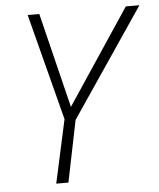

<svg xmlns="http://www.w3.org/2000/svg" viewBox="-52 -759 667 804"><g transform="rotate(-5 282.0 -357.0)"><path d="M241.2 -314.9 506.8 -713.9H564L255.9 -258.8L203.1 0H151.9L210 -266.1L94.2 -713.9H143.1Z"/></g></svg>

Font: CAA NEO Sans Light
Style: Italic
Weight: 300
Italic angle: -12°
Version: Version 1.10